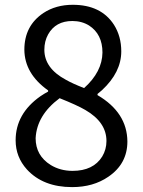

<svg xmlns="http://www.w3.org/2000/svg" viewBox="-20 -764 595 797"><path d="M279.3 12.7Q159.2 12.7 91.8 -60.5Q44.9 -112.3 44.9 -181.6Q44.9 -292 147.5 -364.3Q163.1 -375 179.7 -383.8V-388.7Q82 -458 81.1 -557.6Q81.1 -657.2 160.2 -710Q211.9 -744.1 282.2 -744.1Q399.4 -744.1 453.1 -661.1Q483.4 -613.3 483.4 -550.8Q483.4 -463.9 403.3 -389.6Q393.6 -380.9 384.8 -374V-369.1Q507.8 -296.9 508.8 -176.8Q508.8 -84 429.7 -30.3Q367.2 12.7 279.3 12.7ZM329.1 -398.4Q404.3 -465.8 405.3 -545.9Q405.3 -622.1 349.6 -658.2Q319.3 -676.8 280.3 -676.8Q210.9 -676.8 179.7 -621.1Q164.1 -592.8 164.1 -557.6Q164.1 -480.5 253.9 -432.6Q281.2 -417 329.1 -398.4ZM281.2 -54.7Q367.2 -54.7 404.3 -114.3Q421.9 -143.6 421.9 -178.7Q421.9 -256.8 334 -307.6Q300.8 -327.1 227.5 -356.4Q132.8 -286.1 127.9 -190.4Q127.9 -118.2 190.4 -79.1Q230.5 -54.7 281.2 -54.7Z"/></svg>

Font: Taipei Sans TC Beta
Style: Regular
Weight: 400
Designer: JT Foundry
Foundry: JT Foundry
Version: Version 1.000